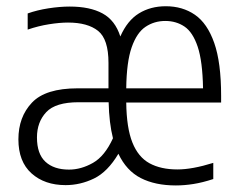

<svg xmlns="http://www.w3.org/2000/svg" viewBox="-20 -570 746 600"><path d="M185 8.5Q119.5 8.5 78.5 -28.2Q37.5 -65 37.5 -134.5Q37.5 -204.5 79.8 -249.2Q122 -294 223 -294H319V-373.5Q319 -447.5 286.5 -473.5Q254 -499.5 192.5 -499.5Q166.5 -499.5 133.2 -494.2Q100 -489 66.5 -477.5V-528Q96 -538.5 131.5 -544Q167 -549.5 198 -549.5Q261 -549.5 300.5 -528Q340 -506.5 356 -456Q378 -506 414.2 -528.2Q450.5 -550.5 498 -550.5Q550.5 -550.5 589.2 -523.8Q628 -497 649.5 -435.8Q671 -374.5 671 -270.5V-249.5H374.5Q375.5 -170 393.8 -124.5Q412 -79 447.2 -59.8Q482.5 -40.5 534.5 -40.5Q580.5 -40.5 646.5 -61V-10.5Q613 0.5 584.5 5Q556 9.5 529.5 9.5Q465 9.5 420 -13.5Q375 -36.5 350 -89.5Q316.5 -33 273.8 -12.2Q231 8.5 185 8.5ZM496.5 -504.5Q462 -504.5 434.8 -486.2Q407.5 -468 391.5 -422.2Q375.5 -376.5 374.5 -294H614.5Q613 -378.5 597.8 -424Q582.5 -469.5 556.5 -487Q530.5 -504.5 496.5 -504.5ZM195.5 -40Q233.5 -40 270.5 -61Q307.5 -82 333 -138Q321 -185.5 319.5 -250.5H225.5Q153.5 -250.5 124.5 -219.5Q95.5 -188.5 95.5 -140.5Q95.5 -89 122 -64.5Q148.5 -40 195.5 -40Z"/></svg>

Font: Encode Sans Cnd Lt
Style: Regular
Weight: 300
Width: 3
Designer: Multiple Designers
Foundry: Impallari Type
Version: Version 3.002; ttfautohint (v1.8.3) -l 8 -r 50 -G 200 -x 14 